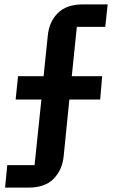

<svg xmlns="http://www.w3.org/2000/svg" viewBox="-20 -718 524 872"><path d="M13 32H137L168 -266H51L62 -372H178L197 -556Q203 -619 242.5 -658.5Q282 -698 356 -698H469L458 -596H329L306 -372H444L435 -266H295L269 -7Q262 55 223 94.5Q184 134 110 134H3Z"/></svg>

Font: IBM Plex Arabic SemiBold
Style: Regular
Weight: 600
Designer: Mike Abbink, Paul van der Laan, Pieter van Rosmalen, Wael Morcos, Khajak Apelian
Foundry: Bold Monday
Version: Version 1.0